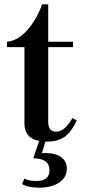

<svg xmlns="http://www.w3.org/2000/svg" viewBox="-20 -642 394 888"><path d="M196 13H190L174 66H193Q237 66 263 85Q289 104 289 138Q289 178 254 202Q219 226 162 226Q109 226 82 209L93 184Q111 195 149 195Q209 195 209 145Q209 91 134 90L161 10Q93 -3 93 -71V-424H12V-449Q62 -453 105.5 -502Q149 -551 175 -622H203V-449H318V-424H203V-78Q203 -33 240 -33Q279 -33 315 -96L335 -85Q310 -31 278.5 -9Q247 13 196 13Z"/></svg>

Font: Libre Bodoni
Style: Regular
Weight: 400
Designer: Pablo Impallari, Rodrigo Fuenzalida
Foundry: Pablo Impallari, Rodrigo Fuenzalida
Version: Version 1.001